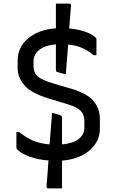

<svg xmlns="http://www.w3.org/2000/svg" viewBox="-20 -874 640 1065"><path d="M269 -248Q280 -245 293 -241.5Q306 -238 313 -236Q324 -233 324 -220V-73Q385 -78 416.5 -103Q448 -128 448 -166V-198Q448 -224 440 -241.5Q432 -259 410 -272.5Q388 -286 345 -299L249 -328Q153 -357 115.5 -401Q78 -445 78 -494V-539Q78 -612 136 -661Q194 -710 290 -717V-854H364Q375 -854 374 -841Q372 -822 369.5 -789Q367 -756 364 -716Q412 -712 451.5 -698.5Q491 -685 512 -664Q515 -661 515 -656V-568H499Q467 -595 433.5 -609Q400 -623 358 -627Q354 -582 351 -539Q348 -496 345 -462Q333 -465 320 -468Q307 -471 301 -474Q290 -474 290 -486V-628Q230 -623 198 -597.5Q166 -572 166 -534V-508Q166 -470 189 -450Q212 -430 279 -410L375 -382Q464 -355 499 -313.5Q534 -272 534 -212V-161Q534 -89 477 -40Q420 9 324 17V171H248Q237 171 238 157Q240 137 243 99.5Q246 62 249 16Q192 12 146 -4.5Q100 -21 74 -46Q71 -49 71 -55V-142H86Q125 -110 164.5 -93.5Q204 -77 255 -73Q259 -121 262.5 -167Q266 -213 269 -248Z"/></svg>

Font: Recursive Mn Lnr St
Style: Regular
Weight: 400
Monospace: yes
Version: Version 1.079;hotconv 1.0.112;makeotfexe 2.5.65598; ttfautoh